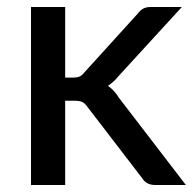

<svg xmlns="http://www.w3.org/2000/svg" viewBox="-20 -528 555 548"><path d="M510.5 0H423Q398 0 386.5 -18.5L229.5 -223Q222 -233.5 214.5 -237Q207 -240.5 192 -240.5H166V0H68.5V-508H166V-306.5H189Q199.5 -306.5 206.8 -309.5Q214 -312.5 221 -321.5L373 -489Q380 -498.5 388.5 -503.2Q397 -508 410 -508H499L319 -311.5Q305.5 -294.5 288 -283Q306 -271 319 -249.5Z"/></svg>

Font: Verano Sans Medium
Style: Regular
Weight: 500
Designer: Lukasz Dziedzic with Adam Twardoch and Botio Nikoltchev
Foundry: tyPoland Lukasz Dziedzic
Version: Version 3.001;December 28, 2019;FontCreator 12.0.0.2547 64-b